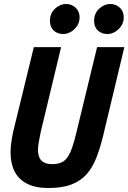

<svg xmlns="http://www.w3.org/2000/svg" viewBox="-20 -930 645 965"><path d="M223 15Q159 15 116.5 -6.5Q74 -28 53.5 -68Q33 -108 33 -164Q33 -187 36.5 -212.5Q40 -238 46 -267L150 -693H287L185 -268Q180 -242 175.5 -219Q171 -196 171 -177Q171 -155 178 -138.5Q185 -122 201 -113.5Q217 -105 244 -105Q277 -105 298 -118.5Q319 -132 333.5 -165Q348 -198 362 -256L468 -693H605L498 -246Q483 -185 464 -136.5Q445 -88 415.5 -54.5Q386 -21 339.5 -3Q293 15 223 15ZM298 -759Q269 -759 250 -776.5Q231 -794 231 -825Q231 -863 256.5 -886.5Q282 -910 312 -910Q340 -910 360 -891.5Q380 -873 380 -843Q380 -818 367 -799Q354 -780 335.5 -769.5Q317 -759 298 -759ZM520 -759Q491 -759 472 -776.5Q453 -794 453 -825Q453 -863 478.5 -886.5Q504 -910 534 -910Q562 -910 582 -891.5Q602 -873 602 -843Q602 -818 589 -799Q576 -780 557.5 -769.5Q539 -759 520 -759Z"/></svg>

Font: Ubuntu Sans Mono
Style: Italic
Weight: 400
Italic angle: -13.5°
Monospace: yes
Designer: Dalton Maag Ltd
Foundry: Dalton Maag Ltd
Version: Version 1.006